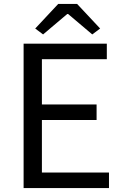

<svg xmlns="http://www.w3.org/2000/svg" viewBox="-20 -956 628 976"><path d="M100 0H534V-79H193V-346H471V-425H193V-655H523V-734H100ZM199 -781 322 -885H326L449 -781L489 -811L372 -936H276L159 -811Z"/></svg>

Font: Microsoft YaHei
Style: Regular
Weight: 400
Designer: Ryoko NISHIZUKA 西塚涼子 (kana, bopomofo & ideographs); Paul D. Hunt (Latin, Greek & Cyrillic); Sandoll Communications 산돌커뮤니
Foundry: Adobe
Version: Version 2.001;hotconv 1.0.111;makeotfexe 2.5.65597